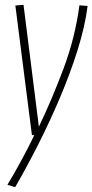

<svg xmlns="http://www.w3.org/2000/svg" viewBox="-20 -561 385 800"><path d="M311 -539 345 -536Q334 -450 303 -351.5Q272 -253 229 -152Q186 -51 137.5 44.5Q89 140 43 219L11 209Q38 164 66.5 112Q95 60 123 2H113L44 -538L78 -541L142 -33Q197 -148 245 -276Q293 -404 311 -539Z"/></svg>

Font: Georama SemiCondensed ExtraLight
Style: Italic
Weight: 200
Width: 4
Italic angle: -9°
Designer: Jean-Baptiste Levee
Foundry: Production Type
Version: Version 1.000